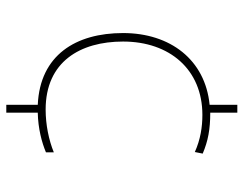

<svg xmlns="http://www.w3.org/2000/svg" viewBox="-102 -662 774 610"><g transform="rotate(90 285.0 -357.0)"><path d="M338 -638V-724H313V-636C170 -622 85 -511 85 -361C85 -211 155 -97 313 -90V10H338V-90C389 -91 433 -103 464 -116V-141C425 -125 376 -115 328 -115C176 -115 112 -225 112 -361C112 -509 201 -613 345 -613C383 -613 423 -607 463 -589L468 -614C428 -631 391 -638 338 -638Z"/></g></svg>

Font: Noto Sans Syriac Eastern Thin
Style: Regular
Weight: 100
Designer: Patrick Giasson and the Monotype Design Team
Foundry: Monotype Imaging Inc.
Version: Version 3.001